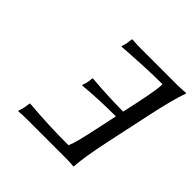

<svg xmlns="http://www.w3.org/2000/svg" viewBox="-169 -797 949 949"><g transform="rotate(45 305.5 -322.5)"><path d="M420.4 -200.2 446.3 -320.8Q321.8 -320.8 221.2 -311L218.8 -314Q224.6 -327.6 227.5 -341.8Q230.5 -356.4 230.5 -370.1L234.4 -373Q350.1 -363.3 455.1 -362.8L472.7 -444.8Q499 -568.8 496.6 -596.2Q437 -596.2 368.4 -593Q299.8 -589.8 260.7 -586.9L222.2 -584L221.2 -587.9Q226.6 -604 228.5 -613.8Q229 -616.2 232.9 -645L235.8 -647.9Q259.3 -645 294.9 -645H558.1L609.9 -647.9L611.3 -645Q585.9 -573.2 558.6 -444.8L506.3 -200.2Q478 -67.4 474.1 0L472.2 2.9Q455.6 0 420.9 0H147.9Q111.8 0 87.4 2.9L85.9 0Q93.8 -27.8 94.2 -28.8Q97.7 -45.9 99.1 -62L102.1 -65.9Q248 -53.7 381.3 -54.2Q395.5 -82 420.4 -200.2Z"/></g></svg>

Font: Linux Biolinum
Style: Italic
Weight: 400
Italic angle: -12°
Designer: Philipp H. Poll
Foundry: Philipp H. Poll
Version: Version 1.1.3 ; ttfautohint (v0.9)